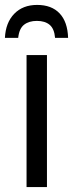

<svg xmlns="http://www.w3.org/2000/svg" viewBox="-40 -761 297 781"><path d="M151 0H68V-537H151ZM111 -741Q170 -741 202.5 -706.5Q235 -672 237 -607H184Q181 -644 162 -660Q143 -676 110 -676Q78 -676 58 -660.5Q38 -645 34 -607H-20Q-17 -669 18 -705Q53 -741 111 -741Z"/></svg>

Font: Avrile Sans Condensed
Style: Regular
Weight: 400
Width: 3
Designer: Monotype Design Team
Foundry: Monotype Imaging Inc.
Version: Version 2.001;September 10, 2019;FontCreator 11.5.0.2425 64-